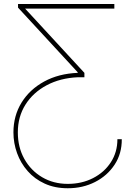

<svg xmlns="http://www.w3.org/2000/svg" viewBox="-20 -748 673 983"><path d="M603.5 -35.2Q604 38.6 566.7 95.2Q529.3 151.9 466.6 183.8Q403.8 215.8 327.1 215.8Q260.7 215.8 209 192.1Q157.2 168.5 121.6 127.9Q85.9 87.4 67.4 36.1Q48.8 -15.1 48.8 -70.3Q48.8 -155.3 90.3 -222.7Q131.8 -290 206.1 -330.6Q280.3 -371.1 377.9 -375V-377.9L72.3 -709V-727.5H565.4V-704.1H108.4L412.1 -375V-352.5H378.9Q288.6 -348.6 219 -311.5Q149.4 -274.4 110.4 -212.4Q71.3 -150.4 71.3 -70.3Q71.3 5.9 104.5 65.4Q137.7 125 195.6 159.2Q253.4 193.4 327.1 193.4Q398.9 193.4 456.5 163.8Q514.2 134.3 547.6 82.5Q581.1 30.8 581.1 -35.2Z"/></svg>

Font: Inter Display Thin
Style: Regular
Weight: 100
Designer: Rasmus Andersson
Foundry: rsms
Version: Version 4.000;git-a52131595